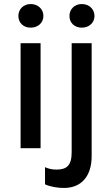

<svg xmlns="http://www.w3.org/2000/svg" viewBox="-20 -734 543 951"><path d="M132 -597C168 -597 195 -621 195 -655C195 -689 168 -714 132 -714C97 -714 71 -689 71 -655C71 -621 96 -597 132 -597ZM385 -597C421 -597 448 -621 448 -655C448 -689 421 -714 385 -714C350 -714 324 -689 324 -655C324 -621 349 -597 385 -597ZM82 0H181V-520H82ZM297 197C380 197 434 142 434 39V-520H335V20C335 86 310 106 260 106C238 106 220 102 203 94V179C231 192 269 197 297 197Z"/></svg>

Font: Fixel Display Medium
Style: Regular
Weight: 500
Designer: AlfaBravo + MacPaw
Foundry: Kyrylo Tkachov, Marchela Mozhyna, Serhii Makarenko, Maria Weinstein, Zakhar Kryvoshyya
Version: Version 1.211